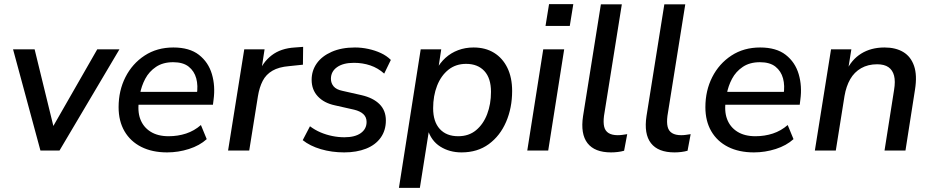

<svg xmlns="http://www.w3.org/2000/svg" viewBox="-20 -726 4494 926"><path d="M175 0 43 -488H147L246 -83H217L449 -488H556L267 0Z M786 9Q714 9 661.5 -17.5Q609 -44 580.5 -93Q552 -142 552 -209Q552 -289 585 -354Q618 -419 677.5 -458Q737 -497 816 -497Q894 -497 939.5 -461.5Q985 -426 1002 -368.5Q1019 -311 1010 -245L1007 -221H632L640 -283H947L929 -269Q936 -313 926.5 -348Q917 -383 890 -404.5Q863 -426 815 -426Q766 -426 732.5 -403.5Q699 -381 680.5 -346Q662 -311 655 -272L651 -245Q642 -191 656.5 -152Q671 -113 706 -91Q741 -69 793 -69Q838 -69 877.5 -82Q917 -95 949 -123L977 -55Q943 -24 891.5 -7.5Q840 9 786 9Z M1080 0 1158 -488H1256L1238 -371H1227Q1246 -425 1290 -459Q1334 -493 1402 -497L1442 -500L1441 -414L1374 -407Q1325 -403 1294 -385Q1263 -367 1247 -336Q1231 -305 1224 -262L1182 0Z M1640 9Q1580 9 1527.5 -6.5Q1475 -22 1440 -50L1475 -117Q1499 -99 1526 -87.5Q1553 -76 1582.5 -70Q1612 -64 1641 -64Q1692 -64 1720 -84Q1748 -104 1748 -138Q1748 -161 1732.5 -175.5Q1717 -190 1688 -197L1595 -218Q1543 -229 1513 -261Q1483 -293 1483 -341Q1483 -385 1507.5 -420Q1532 -455 1579.5 -476Q1627 -497 1692 -497Q1724 -497 1756.5 -490Q1789 -483 1817 -470Q1845 -457 1865 -437L1833 -371Q1803 -398 1766 -410.5Q1729 -423 1687 -423Q1635 -423 1605.5 -402Q1576 -381 1576 -346Q1576 -325 1589 -309.5Q1602 -294 1631 -288L1724 -267Q1780 -254 1810.5 -223.5Q1841 -193 1841 -145Q1841 -97 1816 -62Q1791 -27 1745.5 -9Q1700 9 1640 9Z M1904 180 2009 -488H2108L2093 -389H2084Q2102 -423 2128.5 -447Q2155 -471 2189.5 -484Q2224 -497 2264 -497Q2321 -497 2362.5 -471.5Q2404 -446 2427 -399Q2450 -352 2450 -287Q2450 -206 2421 -138.5Q2392 -71 2337.5 -31Q2283 9 2206 9Q2148 9 2103.5 -19Q2059 -47 2042 -104H2050L2005 180ZM2190 -69Q2241 -69 2276 -98Q2311 -127 2329.5 -175.5Q2348 -224 2348 -283Q2348 -349 2316 -383.5Q2284 -418 2228 -418Q2178 -418 2142.5 -389.5Q2107 -361 2088 -312.5Q2069 -264 2069 -204Q2069 -139 2101 -104Q2133 -69 2190 -69Z M2611 -601 2628 -706H2745L2728 -601ZM2523 0 2600 -488H2701L2624 0Z M2927 9Q2848 9 2813.5 -35.5Q2779 -80 2792 -166L2878 -705H2979L2893 -167Q2889 -135 2894 -114.5Q2899 -94 2915.5 -84Q2932 -74 2959 -74Q2970 -74 2981.5 -75.5Q2993 -77 3005 -79L2990 1Q2976 5 2959.5 7Q2943 9 2927 9Z M3233 9Q3154 9 3119.5 -35.5Q3085 -80 3098 -166L3184 -705H3285L3199 -167Q3195 -135 3200 -114.5Q3205 -94 3221.5 -84Q3238 -74 3265 -74Q3276 -74 3287.5 -75.5Q3299 -77 3311 -79L3296 1Q3282 5 3265.5 7Q3249 9 3233 9Z M3616 9Q3544 9 3491.5 -17.5Q3439 -44 3410.5 -93Q3382 -142 3382 -209Q3382 -289 3415 -354Q3448 -419 3507.5 -458Q3567 -497 3646 -497Q3724 -497 3769.5 -461.5Q3815 -426 3832 -368.5Q3849 -311 3840 -245L3837 -221H3462L3470 -283H3777L3759 -269Q3766 -313 3756.5 -348Q3747 -383 3720 -404.5Q3693 -426 3645 -426Q3596 -426 3562.5 -403.5Q3529 -381 3510.5 -346Q3492 -311 3485 -272L3481 -245Q3472 -191 3486.5 -152Q3501 -113 3536 -91Q3571 -69 3623 -69Q3668 -69 3707.5 -82Q3747 -95 3779 -123L3807 -55Q3773 -24 3721.5 -7.5Q3670 9 3616 9Z M3910 0 3988 -488H4086L4069 -382H4061Q4086 -438 4133.5 -467.5Q4181 -497 4246 -497Q4300 -497 4336.5 -475Q4373 -453 4388.5 -408Q4404 -363 4393 -294L4347 0H4246L4292 -292Q4299 -334 4292 -361Q4285 -388 4265 -402Q4245 -416 4210 -416Q4166 -416 4133 -397Q4100 -378 4080.5 -344Q4061 -310 4053 -263L4011 0Z"/></svg>

Font: Nunito Sans 12pt ExtraLight 12pt SemiBold
Style: Italic
Weight: 600
Italic angle: -9°
Version: Version 3.101;gftools[0.9.27]